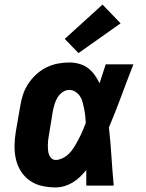

<svg xmlns="http://www.w3.org/2000/svg" viewBox="-20 -811 640 839"><path d="M223 8Q193 8 163.5 1.5Q134 -5 110.5 -21.5Q87 -38 71.5 -62.5Q56 -87 49.5 -115.5Q43 -144 43.5 -174.5Q44 -205 49 -235L68 -345Q72 -371 80 -396Q88 -421 102.5 -443.5Q117 -466 137.5 -485Q158 -504 182 -516Q206 -528 231.5 -533Q257 -538 283 -538Q305 -538 326.5 -532Q348 -526 364.5 -513.5Q381 -501 393.5 -483.5Q406 -466 415 -447Q422 -468 428.5 -488.5Q435 -509 442 -530H563Q536 -461 510.5 -392Q485 -323 456 -254Q463 -191 467 -127.5Q471 -64 477 0H357Q357 -17 357 -34Q357 -51 357 -68Q344 -52 329.5 -38Q315 -24 297.5 -13.5Q280 -3 261 2.5Q242 8 223 8ZM223 -112Q236 -112 249 -117.5Q262 -123 273 -132Q284 -141 292.5 -152Q301 -163 308 -175Q315 -187 321.5 -199Q328 -211 334 -223.5Q340 -236 345 -249Q350 -262 355 -274Q354 -289 352.5 -304Q351 -319 348 -333.5Q345 -348 341.5 -362.5Q338 -377 330.5 -389Q323 -401 310.5 -409.5Q298 -418 283 -418Q267 -418 253.5 -408.5Q240 -399 231.5 -385Q223 -371 218.5 -356Q214 -341 211 -326L193 -216Q191 -205 190 -195Q189 -185 189 -174.5Q189 -164 190 -154Q191 -144 194.5 -134.5Q198 -125 205.5 -118.5Q213 -112 223 -112ZM323 -579 263 -641 428 -791 507 -709Z"/></svg>

Font: Iosevka Slab HvExObl
Style: Regular
Weight: 900
Width: 7
Italic angle: -9°
Monospace: yes
Designer: Belleve Invis
Foundry: Belleve Invis
Version: Version 11.1.1; ttfautohint (v1.8.3)